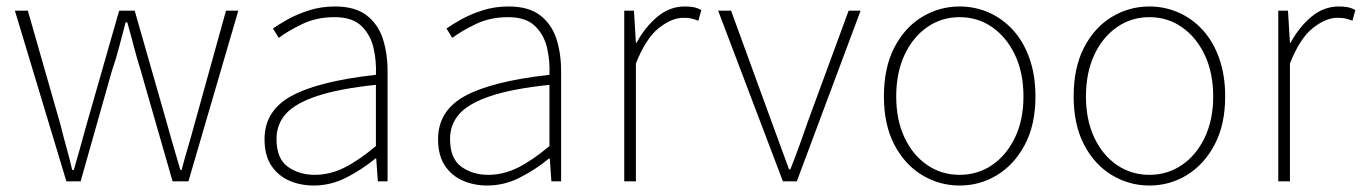

<svg xmlns="http://www.w3.org/2000/svg" viewBox="-20 -560 4206 593"><path d="M185 0 26 -527H66L167 -174Q176 -137 185.5 -103.5Q195 -70 203 -35H208Q218 -70 227.5 -103.5Q237 -137 247 -174L348 -527H396L497 -174Q507 -137 517 -103.5Q527 -70 537 -35H541Q550 -70 560 -103.5Q570 -137 580 -174L678 -527H716L562 0H513L415 -341Q403 -379 393.5 -416Q384 -453 373 -491H368Q358 -453 348 -415Q338 -377 325 -339L229 0Z M949 13Q908 13 873.5 -2Q839 -17 818 -48.5Q797 -80 797 -130Q797 -218 880 -263.5Q963 -309 1141 -329Q1143 -372 1133.5 -412.5Q1124 -453 1096 -480Q1068 -507 1013 -507Q957 -507 912 -485Q867 -463 841 -443L823 -472Q840 -484 868.5 -500Q897 -516 934.5 -528Q972 -540 1015 -540Q1077 -540 1112.5 -512.5Q1148 -485 1162.5 -440Q1177 -395 1177 -341V0H1147L1142 -70H1139Q1099 -37 1050.5 -12Q1002 13 949 13ZM952 -20Q999 -20 1044 -42.5Q1089 -65 1141 -109V-298Q1027 -286 959.5 -263.5Q892 -241 863 -208.5Q834 -176 834 -131Q834 -70 869 -45Q904 -20 952 -20Z M1485 13Q1444 13 1409.5 -2Q1375 -17 1354 -48.5Q1333 -80 1333 -130Q1333 -218 1416 -263.5Q1499 -309 1677 -329Q1679 -372 1669.5 -412.5Q1660 -453 1632 -480Q1604 -507 1549 -507Q1493 -507 1448 -485Q1403 -463 1377 -443L1359 -472Q1376 -484 1404.5 -500Q1433 -516 1470.5 -528Q1508 -540 1551 -540Q1613 -540 1648.5 -512.5Q1684 -485 1698.5 -440Q1713 -395 1713 -341V0H1683L1678 -70H1675Q1635 -37 1586.5 -12Q1538 13 1485 13ZM1488 -20Q1535 -20 1580 -42.5Q1625 -65 1677 -109V-298Q1563 -286 1495.5 -263.5Q1428 -241 1399 -208.5Q1370 -176 1370 -131Q1370 -70 1405 -45Q1440 -20 1488 -20Z M1908 0V-527H1938L1944 -428H1946Q1972 -476 2010 -508Q2048 -540 2095 -540Q2109 -540 2121 -538Q2133 -536 2146 -529L2137 -496Q2124 -501 2115 -503Q2106 -505 2090 -505Q2055 -505 2015 -473.5Q1975 -442 1944 -364V0Z M2398 0 2198 -527H2238L2362 -187Q2376 -149 2390 -110.5Q2404 -72 2417 -37H2421Q2435 -72 2449 -110.5Q2463 -149 2476 -187L2601 -527H2638L2441 0Z M2944 13Q2881 13 2827.5 -19.5Q2774 -52 2742 -113.5Q2710 -175 2710 -262Q2710 -351 2742 -413Q2774 -475 2827.5 -507.5Q2881 -540 2944 -540Q2991 -540 3033.5 -521.5Q3076 -503 3108.5 -467.5Q3141 -432 3159.5 -380Q3178 -328 3178 -262Q3178 -175 3145.5 -113.5Q3113 -52 3060 -19.5Q3007 13 2944 13ZM2944 -20Q3000 -20 3044.5 -50.5Q3089 -81 3115 -135.5Q3141 -190 3141 -262Q3141 -335 3115 -390Q3089 -445 3044.5 -476Q3000 -507 2944 -507Q2888 -507 2843.5 -476Q2799 -445 2773.5 -390Q2748 -335 2748 -262Q2748 -190 2773.5 -135.5Q2799 -81 2843.5 -50.5Q2888 -20 2944 -20Z M3530 13Q3467 13 3413.5 -19.5Q3360 -52 3328 -113.5Q3296 -175 3296 -262Q3296 -351 3328 -413Q3360 -475 3413.5 -507.5Q3467 -540 3530 -540Q3577 -540 3619.5 -521.5Q3662 -503 3694.5 -467.5Q3727 -432 3745.5 -380Q3764 -328 3764 -262Q3764 -175 3731.5 -113.5Q3699 -52 3646 -19.5Q3593 13 3530 13ZM3530 -20Q3586 -20 3630.5 -50.5Q3675 -81 3701 -135.5Q3727 -190 3727 -262Q3727 -335 3701 -390Q3675 -445 3630.5 -476Q3586 -507 3530 -507Q3474 -507 3429.5 -476Q3385 -445 3359.5 -390Q3334 -335 3334 -262Q3334 -190 3359.5 -135.5Q3385 -81 3429.5 -50.5Q3474 -20 3530 -20Z M3928 0V-527H3958L3964 -428H3966Q3992 -476 4030 -508Q4068 -540 4115 -540Q4129 -540 4141 -538Q4153 -536 4166 -529L4157 -496Q4144 -501 4135 -503Q4126 -505 4110 -505Q4075 -505 4035 -473.5Q3995 -442 3964 -364V0Z"/></svg>

Font: Noto Sans JP
Style: Regular
Weight: 100
Designer: Ryoko NISHIZUKA 西塚涼子 (kana, bopomofo & ideographs); Paul D. Hunt (Latin, Greek & Cyrillic); Sandoll Communications 산돌커뮤니
Foundry: Adobe
Version: Version 2.004;hotconv 1.0.118;makeotfexe 2.5.65603